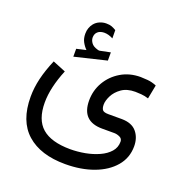

<svg xmlns="http://www.w3.org/2000/svg" viewBox="-141 -681 1002 1050"><g transform="rotate(20 360.5 -156.0)"><path d="M247.6 -382.3Q231.9 -397.9 221.4 -417.7Q210.9 -437.5 210.9 -464.4Q210.9 -483.4 216.6 -498.5Q222.2 -513.7 231.4 -524.9Q244.1 -540.5 262.5 -548.3Q280.8 -556.2 300.3 -556.2Q320.3 -556.2 332.5 -551.5Q344.7 -546.9 358.4 -538.6L358.9 -490.7Q332 -504.9 307.1 -504.9Q298.3 -504.9 287.8 -502.2Q277.3 -499.5 269.5 -492.2Q255.9 -480 255.9 -458Q256.3 -441.9 267.3 -427.2Q278.3 -412.6 302.2 -405.8Q304.7 -405.3 307.1 -404.3Q309.6 -403.3 313 -403.3Q315.9 -403.3 317.9 -403.8L377.4 -416V-368.2L192.4 -323.7V-369.6ZM176.3 -231.9Q131.3 -122.1 131.3 -35.2Q131.3 64.5 184.6 110.8Q237.8 157.2 348.6 157.7Q391.6 157.7 434.8 149.7Q478 141.6 514.2 125.2Q550.3 108.9 572.3 84Q594.2 59.1 594.2 25.4Q594.2 7.3 577.9 -0.2Q561.5 -7.8 545.9 -7.8H475.6Q355.5 -7.8 355.5 -128.4Q355.5 -187.5 384.3 -236.6Q413.1 -285.6 463.1 -315.4Q513.2 -345.2 577.1 -345.2Q591.3 -345.2 617.4 -343Q643.6 -340.8 669.9 -329.6L654.3 -249Q633.3 -255.9 612.3 -257.6Q591.3 -259.3 577.1 -259.3Q528.8 -259.3 498 -237.5Q467.3 -215.8 452.6 -186.5Q438 -157.2 438 -134.8Q438 -113.3 446 -103.5Q454.1 -93.8 480.5 -93.8H558.6Q616.7 -93.3 644.8 -60.1Q672.9 -26.9 672.9 23.4Q672.9 90.8 630.6 140.4Q588.4 189.9 515.6 216.8Q442.9 243.7 351.1 243.7Q207 243.7 127.4 173.1Q47.9 102.5 47.9 -38.6Q47.9 -90.8 61 -145.8Q74.2 -200.7 100.6 -262.7Z"/></g></svg>

Font: Vazir WOL
Style: Regular-WOL
Weight: 400
Designer: Saber Rastikerdar
Foundry: Saber Rastikerdar
Version: Version 27.2.2